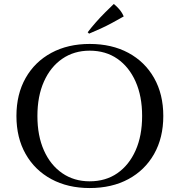

<svg xmlns="http://www.w3.org/2000/svg" viewBox="-20 -936 892 970"><path d="M433 -714Q545 -714 628.5 -669Q712 -624 758.5 -542Q805 -460 805 -350Q805 -240 758.5 -158Q712 -76 628.5 -31Q545 14 433 14Q323 14 239.5 -31Q156 -76 109.5 -158Q63 -240 63 -350Q63 -460 109.5 -542Q156 -624 239.5 -669Q323 -714 433 -714ZM433 -20Q514 -20 573 -61Q632 -102 665 -176Q698 -250 698 -350Q698 -450 665 -524Q632 -598 573 -639Q514 -680 433 -680Q354 -680 294.5 -639Q235 -598 202 -524Q169 -450 169 -350Q169 -250 202 -176Q235 -102 294.5 -61Q354 -20 433 -20ZM423 -773Q442 -798 464.5 -823.5Q487 -849 510.5 -872.5Q534 -896 555 -916Q571 -903 584 -887.5Q597 -872 605 -853Q577 -837 547.5 -821Q518 -805 488.5 -791.5Q459 -778 430 -766Z"/></svg>

Font: Cinzel Eorzea
Style: Regular
Weight: 500
Designer: Natanael Gama
Version: Version 2.000